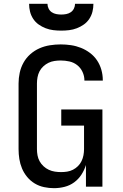

<svg xmlns="http://www.w3.org/2000/svg" viewBox="-20 -975 640 1003"><path d="M262 8Q236 8 210 2.5Q184 -3 161.5 -16.5Q139 -30 122 -50.5Q105 -71 95 -95Q85 -119 81 -144.5Q77 -170 77 -196V-539Q77 -567 83 -595Q89 -623 103 -648Q117 -673 138.5 -692Q160 -711 186 -722.5Q212 -734 240.5 -738.5Q269 -743 297 -743Q324 -743 351 -739Q378 -735 403 -725Q428 -715 450 -698.5Q472 -682 487 -659.5Q502 -637 509.5 -610.5Q517 -584 517 -557Q517 -556 517 -555.5Q517 -555 517 -554H421Q421 -554 421 -554.5Q421 -555 421 -555Q421 -578 411 -599.5Q401 -621 383 -635Q365 -649 342.5 -654Q320 -659 297 -659Q281 -659 264.5 -656.5Q248 -654 233.5 -647Q219 -640 206.5 -628.5Q194 -617 186.5 -602.5Q179 -588 176 -571.5Q173 -555 173 -539V-196Q173 -180 176 -163.5Q179 -147 187 -132.5Q195 -118 207.5 -106.5Q220 -95 235 -88Q250 -81 266.5 -78.5Q283 -76 299 -76Q315 -76 331 -78.5Q347 -81 361.5 -88.5Q376 -96 387.5 -107.5Q399 -119 406 -133.5Q413 -148 416 -164Q419 -180 419 -196V-319H300V-403H515V0H429V-113Q421 -87 405.5 -63Q390 -39 367.5 -22.5Q345 -6 317.5 1Q290 8 262 8ZM300 -815Q279 -815 258.5 -817.5Q238 -820 218.5 -827.5Q199 -835 182 -847Q165 -859 153.5 -876.5Q142 -894 137 -914Q132 -934 132 -955H228Q228 -942 234 -930Q240 -918 250.5 -911Q261 -904 274 -901.5Q287 -899 300 -899Q313 -899 326 -901.5Q339 -904 349.5 -911Q360 -918 366 -930Q372 -942 372 -955H468Q468 -934 463 -914Q458 -894 446.5 -876.5Q435 -859 418 -847Q401 -835 381.5 -827.5Q362 -820 341.5 -817.5Q321 -815 300 -815Z"/></svg>

Font: Iosevka Curly Medium Extended
Style: Regular
Weight: 500
Width: 7
Monospace: yes
Designer: Belleve Invis
Foundry: Belleve Invis
Version: Version 11.1.0; ttfautohint (v1.8.3)